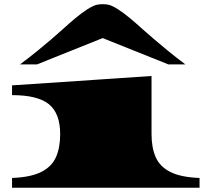

<svg xmlns="http://www.w3.org/2000/svg" viewBox="-20 -882 965 902"><path d="M36.6 0V-45.9Q124 -49.3 173.3 -74Q222.7 -98.6 242.7 -143.3Q262.7 -188 262.7 -251.5Q262.7 -349.1 210.2 -392.1Q157.7 -435.1 36.6 -435.1V-481L691.9 -524.9V-251.5Q691.9 -188 711.7 -143.3Q731.4 -98.6 780.5 -74Q829.6 -49.3 917.5 -45.9V0ZM74.2 -579.6Q97.2 -596.7 117.4 -612.5Q137.7 -628.4 155.8 -643.1Q191.9 -672.4 220.5 -697Q249 -721.7 272 -742.2Q305.2 -772.5 333.5 -796.1Q361.8 -819.8 389.6 -837.9Q403.8 -847.2 420.2 -854.7Q436.5 -862.3 462.4 -862.3Q488.3 -862.3 504.6 -854.7Q521 -847.2 535.2 -837.9Q563 -819.8 591.3 -796.1Q619.6 -772.5 652.8 -742.2L704.6 -697.3Q733.4 -672.4 769.3 -643.1Q805.2 -613.8 850.6 -579.6H770.5L462.4 -703.1L154.3 -579.6Z"/></svg>

Font: Asset
Style: Regular
Weight: 400
Version: Version 1.003; ttfautohint (v1.8.4.7-5d5b)